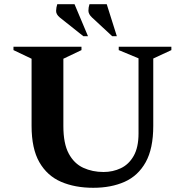

<svg xmlns="http://www.w3.org/2000/svg" viewBox="-20 -882 878 912"><path d="M423 10Q336 10 270 -18.5Q204 -47 167 -111.5Q130 -176 130 -284V-603L44 -644V-660H367V-644L281 -603V-283Q281 -200 306.5 -152.5Q332 -105 375.5 -85Q419 -65 472 -65Q516 -65 554 -83Q592 -101 615 -141.5Q638 -182 638 -248V-605L544 -644V-660H794V-644L708 -604V-284Q708 -176 672 -111.5Q636 -47 572 -18.5Q508 10 423 10ZM376 -710 264 -799Q246 -814 246.5 -830.5Q247 -847 252 -862H334L398 -710ZM513 -710 417 -799Q400 -815 400 -831Q400 -847 405 -862H487L535 -710Z"/></svg>

Font: Spectral
Style: Bold
Weight: 700
Designer: Jean-Baptiste Levee
Foundry: Production Type
Version: Version 2.001